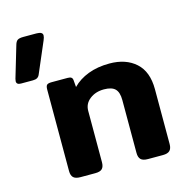

<svg xmlns="http://www.w3.org/2000/svg" viewBox="-107 -828 901 929"><g transform="rotate(-15 343.5 -363.5)"><path d="M0 -529Q0 -533 2 -541L48 -696Q53 -715 62 -721Q71 -727 91 -727H157Q188 -727 188 -709Q188 -700 182 -686L116 -532Q112 -522 104 -517Q96 -512 82 -512H22Q0 -512 0 -529ZM137 -43V-451Q137 -468 143 -474Q149 -480 167 -480H247Q259 -480 265 -476Q271 -472 272 -462L275 -427Q306 -459 353 -477Q400 -495 460 -495Q542 -495 591.5 -450.5Q641 -406 641 -318V-43Q641 -21 630.5 -10.5Q620 0 596 0H521Q496 0 485.5 -10.5Q475 -21 475 -43V-308Q475 -347 458 -364Q441 -381 402 -381Q360 -381 331 -358.5Q302 -336 302 -300V-43Q302 -21 292 -10.5Q282 0 257 0H183Q158 0 147.5 -10.5Q137 -21 137 -43Z"/></g></svg>

Font: Mitr Medium
Style: Regular
Weight: 500
Designer: Thanarat Vachiruckul
Foundry: Cadson Demak
Version: Version 1.002